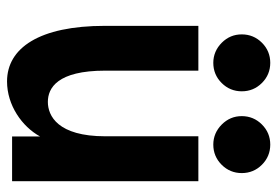

<svg xmlns="http://www.w3.org/2000/svg" viewBox="-140 -626 780 540"><g transform="rotate(90 250.0 -356.0)"><path d="M76.7 -646C76.7 -624 84.5 -605.5 100.1 -589.8C115.7 -574.2 134.8 -565.9 156.7 -565.9C178.7 -565.9 197.8 -573.7 213.4 -589.4C229 -605 236.8 -624 236.8 -646C236.8 -668 229 -687 213.4 -702.6C197.8 -718.3 178.7 -726.1 156.7 -726.1C134.8 -726.1 115.7 -718.3 100.1 -702.6C84.5 -687 76.7 -668 76.7 -646ZM306.6 -646C306.6 -624 314.5 -605.5 330.1 -589.8C345.7 -574.2 364.7 -565.9 386.7 -565.9C408.7 -565.9 427.7 -573.7 443.4 -589.4C459 -605 466.8 -624 466.8 -646C466.8 -668 459 -687 443.4 -702.6C427.7 -718.3 408.7 -726.1 386.7 -726.1C364.7 -726.1 345.7 -718.3 330.1 -702.6C314.5 -687 306.6 -668 306.6 -646ZM489.7 0V-523.9H363.3V-262.2C363.3 -128.4 305.7 -100.6 266.6 -100.6C227.5 -100.6 178.7 -127.4 178.7 -261.7V-523.9H52.7V-261.2C52.7 -76.2 115.2 14.2 209 14.2C275.9 14.2 335.9 -27.8 363.8 -78.6V0Z"/></g></svg>

Font: Tuffy
Style: Bold
Weight: 700
Designer: Thatcher Ulrich, Karoly Barta, Michael Everson
Version: Version 001.270